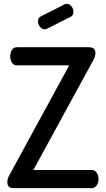

<svg xmlns="http://www.w3.org/2000/svg" viewBox="-20 -976 548 996"><path d="M345 -888 224 -827Q218 -824 212 -824Q198 -824 187.5 -837Q177 -850 177 -865Q177 -884 192 -891L316 -954Q326 -956 327 -956Q341 -956 351 -943Q361 -930 361 -915Q361 -895 345 -888ZM463 -662 153 -94H456Q472 -94 481.5 -80Q491 -66 491 -47Q491 -28 481.5 -14Q472 0 456 0H51Q18 0 18 -31Q18 -49 29 -68L339 -637H68Q51 -637 42 -650.5Q33 -664 33 -684Q33 -703 42 -717Q51 -731 68 -731H441Q475 -731 475 -701Q475 -683 463 -662Z"/></svg>

Font: AkaAcidDosis
Style: SemiBold
Weight: 600
Designer: Edgar Tolentino, Pablo Impallari, Igino Marini, Cyberella
Foundry: Edgar Tolentino, Pablo Impallari, Igino Marini, Cyberella
Version: Version 1.007